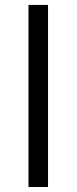

<svg xmlns="http://www.w3.org/2000/svg" viewBox="-20 -747 306 767"><path d="M171.9 -727.3H93.8V0H171.9Z"/></svg>

Font: Magic Ui Pro
Style: Regular
Weight: 400
Designer: Stefan Endress, Andreas Faust
Version: Version 1.000;FEAKit 1.0